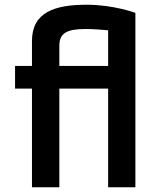

<svg xmlns="http://www.w3.org/2000/svg" viewBox="-20 -795 676 815"><path d="M115.7 0H231.9V-418.9H439V0H554.7V-740.2C554.7 -740.2 463.9 -774.9 347.7 -774.9C213.9 -774.9 115.7 -744.1 115.7 -621.1V-515.1H43.9V-418.9H115.7ZM231.9 -515.1V-601.1C231.9 -653.8 262.7 -671.9 343.8 -671.9C376 -671.9 411.6 -668.9 439 -666.5V-515.1Z"/></svg>

Font: Doppio One
Style: Regular
Weight: 400
Designer: Szymon Celej
Foundry: Sorkin Type Co
Version: Version 1.002